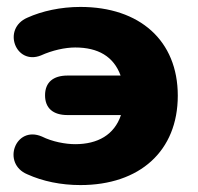

<svg xmlns="http://www.w3.org/2000/svg" viewBox="-20 -523 572 554"><path d="M212 11C383 11 493 -87 493 -247C493 -406 383 -503 212 -503C155 -503 101 -491 59 -472C-15 -440 25 -334 98 -363C131 -378 168 -386 197 -386C263 -386 308 -360 328 -305H175C133 -305 110 -285 110 -248C110 -211 133 -191 175 -191H329C310 -134 262 -107 197 -107C169 -107 131 -114 101 -129C24 -162 -16 -51 59 -20C103 0 156 11 212 11Z"/></svg>

Font: SN Pro Heavy
Style: Regular
Weight: 800
Designer: Tobias Whetton
Foundry: Supernotes
Version: Version 1.001;Glyphs 3.2 (3249)